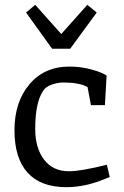

<svg xmlns="http://www.w3.org/2000/svg" viewBox="-20 -766 515 796"><path d="M423 -83 435 -32Q433 -31 419.5 -26Q406 -21 396.5 -17Q387 -13 368.5 -7.5Q350 -2 334 1.5Q318 5 296.5 7.5Q275 10 255 10Q149 10 94.5 -50Q40 -110 40 -226Q40 -343 102 -416.5Q164 -490 268 -490Q314 -490 357 -478.5Q400 -467 422 -453L415 -330H357L343 -405Q309 -424 243 -424Q219 -424 194 -415Q169 -406 160 -391Q126 -343 126 -231Q126 -153 162.5 -104.5Q199 -56 266 -56Q315 -56 423 -83ZM271 -564H196L88 -714L126 -746L234 -625L342 -746L381 -714Z"/></svg>

Font: Enriqueta
Style: Regular
Weight: 400
Designer: Viviana Monsalve, Gustavo Ibarra
Foundry: Viviana Monsalve, Gustavo Ibarra
Version: Version 1.002